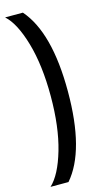

<svg xmlns="http://www.w3.org/2000/svg" viewBox="-132 -746 499 939"><g transform="rotate(-15 118.0 -277.0)"><path d="M0 152Q50 106 83 -7.5Q116 -121 116 -277Q116 -433 83 -547Q50 -661 0 -706H90Q203 -577 203 -277Q203 23 91 152Z"/></g></svg>

Font: RIT Lekha
Style: Regular
Weight: 400
Designer: Rahul Radhakrishnan
Version: 1.0